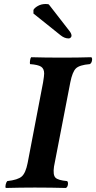

<svg xmlns="http://www.w3.org/2000/svg" viewBox="-20 -931 477 953"><path d="M329.1 -522.9 248 -104Q242.2 -63 254.9 -49.6Q267.6 -36.1 313 -32.2Q318.8 -27.8 317.1 -15.1Q315.4 -2.4 307.1 2Q231 0 161.1 0H145Q83 0 8.8 2Q5.4 -3.4 8.3 -15.4Q11.2 -27.3 16.1 -32.2Q68.8 -38.1 88.1 -55.2Q107.4 -72.3 117.2 -122.1L193.8 -522Q199.2 -555.2 199.2 -565.9Q199.2 -589.8 184.1 -599.9Q168.9 -609.9 128.9 -612.8Q127.4 -621.1 129.4 -632.3Q131.3 -643.6 134.8 -647Q205.1 -645 276.9 -645H303.2Q364.7 -645 433.1 -647Q439 -642.6 436.5 -629.9Q434.1 -617.2 425.8 -612.8Q374 -608.4 356.7 -591.3Q339.4 -574.2 329.1 -522.9ZM222.2 -909.2 324.2 -777.8Q335 -764.2 335 -753.9Q335 -748.5 330.8 -744.4Q326.7 -740.2 320.8 -740.2Q300.3 -740.2 280.8 -755.9L146 -863.8V-881.8Q151.4 -892.1 168.2 -901.6Q185.1 -911.1 206.1 -911.1Q216.3 -911.1 222.2 -909.2Z"/></svg>

Font: Common Serif
Style: Bold Italic
Weight: 700
Italic angle: -12°
Designer: Philipp H. Poll, Khaled Hosny
Foundry: Stefan Peev, Context Ltd.
Version: Version 1.026